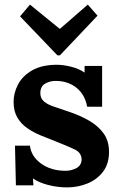

<svg xmlns="http://www.w3.org/2000/svg" viewBox="-20 -797 525 833"><path d="M271 16Q228 16 187 5Q146 -6 123 -23L125 7H49L45 -165H110Q115 -119 158 -87.5Q201 -56 265 -56Q290 -56 312 -68Q334 -80 334 -106Q333 -135 303.5 -149Q274 -163 218 -185Q187 -197 155.5 -210Q124 -223 97.5 -241.5Q71 -260 55 -287.5Q39 -315 39 -355Q39 -394 58.5 -431Q78 -468 120 -492Q162 -516 227 -516Q254 -516 288.5 -507.5Q323 -499 347 -482V-511H423V-334H358Q349 -386 312 -416Q275 -446 221 -446Q196 -446 175.5 -434Q155 -422 155 -393Q155 -370 171 -356.5Q187 -343 215 -334Q243 -325 277 -313Q328 -296 367.5 -273Q407 -250 430 -217.5Q453 -185 453 -138Q453 -86 427 -52Q401 -18 359.5 -1Q318 16 271 16ZM229 -557 67 -726 110 -777 239 -672H240L361 -777L403 -729L240 -557Z"/></svg>

Font: Lora
Style: Bold
Weight: 700
Designer: Olga Karpushina, Alexei Vanyashin (Cyrillic)
Foundry: Cyreal
Version: Version 3.006; ttfautohint (v1.8.4.7-5d5b);gftools[0.9.30]